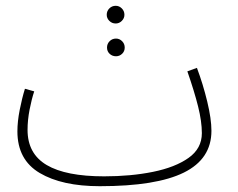

<svg xmlns="http://www.w3.org/2000/svg" viewBox="-20 -621 820 662"><path d="M324 21Q194 21 117 -24.5Q40 -70 40 -168Q40 -202 48 -242.5Q56 -283 66 -315L98 -306Q89 -279 82 -243Q75 -207 75 -173Q75 -91 141 -52Q207 -13 339 -13Q431 -13 507.5 -28.5Q584 -44 630 -76.5Q676 -109 676 -162Q676 -202 663 -254Q650 -306 626 -375L659 -387Q680 -331 694.5 -271Q709 -211 709 -170Q709 -73 614 -26Q519 21 324 21ZM379 -540Q366 -540 357 -549Q348 -558 348 -570Q348 -583 357 -592Q366 -601 379 -601Q391 -601 400 -592Q409 -583 409 -570Q409 -558 400 -549Q391 -540 379 -540ZM380 -427Q367 -427 358 -435.5Q349 -444 349 -457Q349 -470 358 -479Q367 -488 380 -488Q392 -488 401 -479Q410 -470 410 -457Q410 -444 401 -435.5Q392 -427 380 -427Z"/></svg>

Font: Noto Sans Arabic Cond ExtLt
Style: Regular
Weight: 200
Width: 3
Designer: Monotype Design Team, Nadine Chahine, Nizar Qandah and Khaled Hosny
Foundry: Monotype Imaging Inc.
Version: Version 2.012; ttfautohint (v1.8.4.7-5d5b)